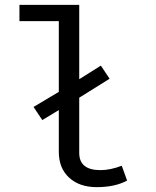

<svg xmlns="http://www.w3.org/2000/svg" viewBox="-20 -759 640 790"><path d="M503 -16Q453 11 378 11Q307 11 264.5 -28Q222 -67 222 -134V-306L154 -265L118 -319L222 -381V-672H60V-739H306V-433L395 -489L431 -435L306 -357V-130Q306 -59 393 -59Q434 -59 481 -77Z"/></svg>

Font: Fira Mono
Style: Regular
Weight: 400
Designer: Carrois Corporate & Edenspiekermann AG
Foundry: Carrois Corporate GbR & Edenspiekermann AG
Version: Version 3.206